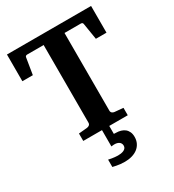

<svg xmlns="http://www.w3.org/2000/svg" viewBox="-212 -790 1033 1140"><g transform="rotate(-30 304.5 -220.0)"><path d="M428.2 130.9Q428.2 155.3 418.9 173.8Q409.7 192.4 393.3 205.1Q377 217.8 354.2 224.4Q331.5 231 305.2 231Q289.6 231 274.9 229.5Q260.3 228 249 225.6Q235.8 223.6 224.1 220.2V169.9Q235.4 172.4 246.6 174.3Q256.3 175.8 267.1 177Q277.8 178.2 287.1 178.2Q296.9 178.2 307.4 176.8Q317.9 175.3 326.4 171.6Q335 168 340.6 161.1Q346.2 154.3 346.2 144Q346.2 135.3 342.5 128.7Q338.9 122.1 332.8 117.9Q326.7 113.8 318.8 111.8Q311 109.9 302.2 109.9Q299.3 109.9 295.7 110.1Q292 110.4 288.6 110.8Q284.7 111.3 280.3 111.8V0H151.9V-50.8L210 -56.2Q219.2 -57.1 226.1 -62.7Q232.9 -68.4 232.9 -78.1V-610.8H121.1Q107.4 -610.8 106 -599.1L87.9 -487.8H16.1V-670.9H592.8V-487.8H520L502 -599.1Q500.5 -610.8 487.8 -610.8H376V-78.1Q376 -68.4 382.6 -62.7Q389.2 -57.1 397.9 -56.2L457 -50.8V0H330.1V54.2Q331.5 54.7 333.5 54.7Q335.9 55.2 344.2 55.2Q361.3 55.2 376.7 59.6Q392.1 64 403.6 73.2Q415 82.5 421.6 96.9Q428.2 111.3 428.2 130.9Z"/></g></svg>

Font: Charis SIL Eur
Style: Bold
Weight: 700
Foundry: SIL International
Version: Version 5.000